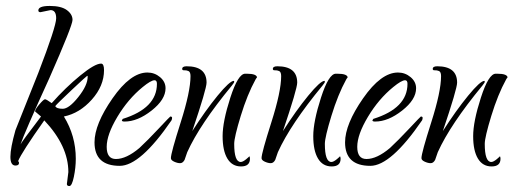

<svg xmlns="http://www.w3.org/2000/svg" viewBox="-20 -517 1728 646"><path d="M150 -483 116 -476Q109 -476 109 -482Q109 -497 147.5 -497Q186 -497 205 -483Q224 -469 224 -450Q224 -431 146 -254Q62 -70 49 -31Q53 -40 118 -125L98 -142Q98 -149 112.5 -166Q127 -183 131.5 -183Q136 -183 154 -170Q200 -222 249.5 -262.5Q299 -303 320 -303Q330 -303 330 -281Q330 -228 289 -182Q248 -136 195 -125Q235 -60 235 17Q235 47 228.5 78Q222 109 213.5 109Q205 109 205 102L210 62Q210 -26 129 -112Q52 -3 41 25Q44 28 44 31Q44 40 32 40Q15 40 15 10.5Q15 -19 32 -79L109 -272Q169 -428 169 -455.5Q169 -483 150 -483ZM275 -259Q275 -262 273.5 -262Q272 -262 221.5 -214.5Q171 -167 166 -160Q170 -151 191 -151Q212 -151 243.5 -190.5Q275 -230 275 -259Z M553 -125Q559 -125 559 -120.5Q559 -116 557 -112Q452 41 383 41Q298 41 298 -38Q298 -99 358.5 -186Q419 -273 476 -273Q500 -273 518.5 -257.5Q537 -242 537 -220Q537 -182 490 -145Q443 -108 399 -108Q390 -108 390 -112L393 -117Q508 -153 508 -235Q508 -247 500 -247Q488 -247 460 -224Q411 -184 375 -124Q339 -64 339 -23Q339 18 370 18Q405 18 449 -19Q477 -45 514.5 -85Q552 -125 553 -125Z M845 -255Q845 -259 840 -250Q812 -199 790 -127Q768 -55 768 -33Q768 28 790 28Q797 28 808.5 18.5Q820 9 818 9Q821 9 821 17Q821 43 791 43Q761 43 745 16.5Q729 -10 729 -59Q729 -108 755 -188.5Q781 -269 805 -269H810Q845 -269 845 -255ZM767 -245Q768 -244 768 -241.5Q768 -239 760 -229Q652 -98 610 -5L601 21Q595 32 586 32Q577 32 566 27Q555 22 555 15Q555 -2 588 -105.5Q621 -209 621 -261Q621 -275 614 -278Q607 -281 600 -280.5Q593 -280 593 -285Q593 -294 608 -294Q675 -294 675 -239Q675 -218 627 -76Q671 -145 712 -195Q753 -245 767 -245Z M1150 -255Q1150 -259 1145 -250Q1117 -199 1095 -127Q1073 -55 1073 -33Q1073 28 1095 28Q1102 28 1113.5 18.5Q1125 9 1123 9Q1126 9 1126 17Q1126 43 1096 43Q1066 43 1050 16.5Q1034 -10 1034 -59Q1034 -108 1060 -188.5Q1086 -269 1110 -269H1115Q1150 -269 1150 -255ZM1072 -245Q1073 -244 1073 -241.5Q1073 -239 1065 -229Q957 -98 915 -5L906 21Q900 32 891 32Q882 32 871 27Q860 22 860 15Q860 -2 893 -105.5Q926 -209 926 -261Q926 -275 919 -278Q912 -281 905 -280.5Q898 -280 898 -285Q898 -294 913 -294Q980 -294 980 -239Q980 -218 932 -76Q976 -145 1017 -195Q1058 -245 1072 -245Z M1396 -125Q1402 -125 1402 -120.5Q1402 -116 1400 -112Q1295 41 1226 41Q1141 41 1141 -38Q1141 -99 1201.5 -186Q1262 -273 1319 -273Q1343 -273 1361.5 -257.5Q1380 -242 1380 -220Q1380 -182 1333 -145Q1286 -108 1242 -108Q1233 -108 1233 -112L1236 -117Q1351 -153 1351 -235Q1351 -247 1343 -247Q1331 -247 1303 -224Q1254 -184 1218 -124Q1182 -64 1182 -23Q1182 18 1213 18Q1248 18 1292 -19Q1320 -45 1357.5 -85Q1395 -125 1396 -125Z M1688 -255Q1688 -259 1683 -250Q1655 -199 1633 -127Q1611 -55 1611 -33Q1611 28 1633 28Q1640 28 1651.5 18.5Q1663 9 1661 9Q1664 9 1664 17Q1664 43 1634 43Q1604 43 1588 16.5Q1572 -10 1572 -59Q1572 -108 1598 -188.5Q1624 -269 1648 -269H1653Q1688 -269 1688 -255ZM1610 -245Q1611 -244 1611 -241.5Q1611 -239 1603 -229Q1495 -98 1453 -5L1444 21Q1438 32 1429 32Q1420 32 1409 27Q1398 22 1398 15Q1398 -2 1431 -105.5Q1464 -209 1464 -261Q1464 -275 1457 -278Q1450 -281 1443 -280.5Q1436 -280 1436 -285Q1436 -294 1451 -294Q1518 -294 1518 -239Q1518 -218 1470 -76Q1514 -145 1555 -195Q1596 -245 1610 -245Z"/></svg>

Font: Qwigley
Style: Regular
Weight: 400
Designer: Robert E. Leuschke
Foundry: Robert E. Leuschke
Version: Version 1.003